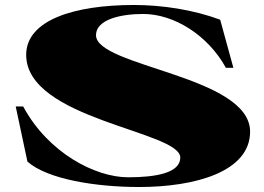

<svg xmlns="http://www.w3.org/2000/svg" viewBox="-20 -735 1058 770"><path d="M538 15C762 15 983 -46 983 -207C983 -432 365 -467 365 -594C365 -656 462 -679 554 -679C678 -679 814 -594 886 -463H916L863 -656C755 -696 631 -715 517 -715C281 -715 85 -656 85 -515C85 -255 703 -210 703 -103C703 -42 607 -24 494 -24C362 -24 173 -122 73 -308H43L90 -87C171 -15 368 15 538 15Z"/></svg>

Font: Sprat Extended Black
Style: Regular
Weight: 900
Width: 9
Designer: Ethan Nakache
Foundry: Collletttivo
Version: Version 2.000;Glyphs 3.2 (3217)